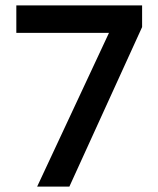

<svg xmlns="http://www.w3.org/2000/svg" viewBox="-20 -695 590 715"><path d="M118.3 0 385.8 -572.5H40.8V-675H509.2V-594.2L238.3 0Z"/></svg>

Font: Funnel Sans Light Medium
Style: Regular
Weight: 500
Version: Version 1.000